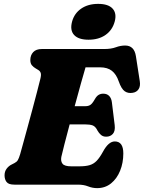

<svg xmlns="http://www.w3.org/2000/svg" viewBox="-20 -953 743 991"><path d="M382 0H54.5Q24 0 13.8 -13.8Q3.5 -27.5 3.5 -48Q3.5 -68 14.2 -82.2Q25 -96.5 39.5 -103.5L55 -111.5Q66 -117 71.8 -126.2Q77.5 -135.5 84 -157Q89.5 -177.5 99.8 -214.2Q110 -251 122.2 -296Q134.5 -341 147 -387.5Q159.5 -434 170.2 -475.2Q181 -516.5 188 -545Q193.5 -566.5 190.2 -576.2Q187 -586 178 -591.5L164 -600Q152.5 -606.5 144.5 -616.2Q136.5 -626 136.5 -643Q136.5 -668 151.5 -684Q166.5 -700 196 -700H518Q553.5 -700 577.8 -709Q602 -718 626 -718Q673 -718 681.5 -663L701.5 -534Q705.5 -508 695.2 -492.5Q685 -477 664.5 -474Q641 -470 623.8 -482Q606.5 -494 593 -532.5Q580.5 -569.5 557.5 -587.5Q534.5 -605.5 496.5 -605.5H421.5Q413.5 -578.5 398 -523.5Q382.5 -468.5 365.5 -405H422Q436 -405 446.2 -411.5Q456.5 -418 469.5 -441Q478.5 -457 489 -463.2Q499.5 -469.5 512.5 -469.5Q532.5 -469.5 543.8 -457.5Q555 -445.5 557.5 -425L572 -307Q575.5 -276.5 562.5 -262Q549.5 -247.5 528 -247.5Q511.5 -247.5 501 -256.8Q490.5 -266 483.5 -278.5Q473 -300 458.8 -305.5Q444.5 -311 418 -311H339.5Q324.5 -254 312.5 -208.2Q300.5 -162.5 296.5 -143Q292.5 -120.5 303 -107.5Q313.5 -94.5 348 -94.5H389.5Q421.5 -94.5 442.2 -100.5Q463 -106.5 478.8 -122.8Q494.5 -139 511.5 -170Q540 -223 572.5 -223Q616.5 -223 616.5 -161Q616.5 -112.5 600 -71.8Q583.5 -31 553.2 -6.5Q523 18 481.5 18Q457 18 434.8 9Q412.5 0 382 0ZM437 -748Q385.5 -748 362.8 -772.2Q340 -796.5 352 -841.5Q363.5 -884 399 -908.5Q434.5 -933 486.5 -933Q539 -933 561.2 -908.5Q583.5 -884 572 -841.5Q560 -797.5 524.8 -772.8Q489.5 -748 437 -748Z"/></svg>

Font: Fraunces 72pt S100 Black
Style: Italic
Weight: 900
Italic angle: -16°
Version: Version 1.000; ttfautohint (v1.8.3)